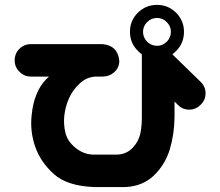

<svg xmlns="http://www.w3.org/2000/svg" viewBox="-20 -756 887 774"><path d="M39.1 -512.7Q39.1 -540 58.1 -559.1Q77.1 -578.1 104.5 -578.1H393.6Q455.1 -572.3 460.9 -510.7Q460.9 -483.4 440.9 -465.3Q420.9 -447.3 393.6 -447.3H365.2Q328.1 -445.3 300.8 -418.9Q272.5 -392.6 257.8 -358.9Q243.2 -325.2 239.3 -290Q235.4 -254.9 243.7 -220.7Q252 -186.5 283.7 -160.6Q315.4 -134.8 352.5 -132.8H454.1Q491.2 -134.8 515.6 -161.1Q540 -187.5 546.4 -221.2Q552.7 -254.9 551.8 -294.9V-537.1Q543 -543 536.1 -550.8Q503.9 -582 503.9 -627.9Q503.9 -672.9 535.6 -704.6Q567.4 -736.3 613.3 -736.3Q658.2 -736.3 689.9 -704.6Q721.7 -672.9 721.7 -627.9Q721.7 -582 690.4 -550.8Q682.6 -543 674.8 -537.1L789.1 -425.8Q808.6 -407.2 808.6 -379.9Q808.6 -352.5 789.1 -334Q770.5 -314.5 743.7 -314Q716.8 -313.5 697.3 -333L683.6 -346.7V-283.2Q682.6 -213.9 664.1 -152.3Q644.5 -90.8 600.1 -48.3Q555.7 -5.9 487.3 -2H359.4Q251 -5.9 197.3 -54.2Q143.6 -102.5 122.1 -164.1Q100.6 -225.6 107.4 -290Q116.2 -385.7 167 -437.5Q171.9 -442.4 177.7 -447.3H104.5Q77.1 -447.3 58.6 -466.8Q39.1 -485.4 39.1 -512.7ZM556.6 -627.9Q556.6 -604.5 573.2 -587.9Q589.8 -571.3 613.3 -571.3Q635.7 -571.3 652.3 -587.9Q668.9 -604.5 668.9 -627.9Q668.9 -650.4 652.3 -667Q635.7 -683.6 613.3 -683.6Q589.8 -683.6 573.2 -667Q556.6 -650.4 556.6 -627.9Z"/></svg>

Font: Nico Moji
Style: Regular
Weight: 400
Version: Version 1.02